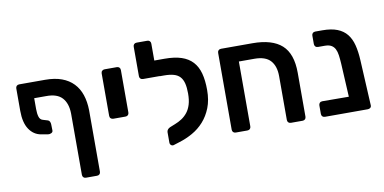

<svg xmlns="http://www.w3.org/2000/svg" viewBox="-77 -937 2579 1289"><g transform="rotate(-10 1212.5 -293.0)"><path d="M166 -462V-388Q166 -357 172.5 -335.5Q179 -314 198 -309L231 -299Q239 -297 243.5 -288Q248 -279 248 -268L249 -227Q249 -216 237.5 -210.5Q226 -205 215 -207L169 -215Q119 -224 89 -269Q59 -314 59 -395V-547Q59 -558 65.5 -564.5Q72 -571 83 -571H259Q325 -571 372.5 -553.5Q420 -536 451.5 -503Q483 -470 498.5 -423.5Q514 -377 515 -319V100Q515 111 508.5 117.5Q502 124 491 124H416Q405 124 398.5 117.5Q392 111 392 100V-318Q391 -387 356.5 -425Q322 -463 247 -462Z M665 -234Q655 -234 648 -240.5Q641 -247 641 -258V-547Q641 -558 648 -564.5Q655 -571 665 -571H748Q759 -571 765.5 -564.5Q772 -558 772 -547V-258Q772 -247 765.5 -240.5Q759 -234 748 -234Z M1033 11Q1023 13 1015.5 6.5Q1008 0 1008 -11V-82Q1008 -91 1014 -99Q1020 -107 1031 -112L1066 -126Q1092 -136 1114 -150.5Q1136 -165 1153 -186.5Q1170 -208 1179.5 -239Q1189 -270 1189 -314Q1189 -355 1182 -383Q1175 -411 1159 -428.5Q1143 -446 1116 -453.5Q1089 -461 1050 -461H1023Q1021 -461 1021 -462H908Q897 -462 890.5 -468.5Q884 -475 884 -485V-686Q884 -697 890.5 -703.5Q897 -710 908 -710H980Q991 -710 997.5 -703.5Q1004 -697 1004 -686V-571H1074Q1142 -571 1188.5 -555.5Q1235 -540 1264 -508.5Q1293 -477 1306 -429Q1319 -381 1319 -315Q1319 -246 1298.5 -194Q1278 -142 1244 -104Q1210 -66 1165.5 -41Q1121 -16 1074 -2Z M1459 0Q1448 0 1441.5 -6.5Q1435 -13 1435 -24V-547Q1435 -558 1441.5 -564.5Q1448 -571 1459 -571H1673Q1807 -571 1872.5 -512Q1938 -453 1938 -323V-24Q1938 -13 1931.5 -6.5Q1925 0 1914 0H1835Q1824 0 1817.5 -6.5Q1811 -13 1811 -24V-322Q1811 -391 1777 -428.5Q1743 -466 1668 -466H1562V-24Q1562 -13 1555.5 -6.5Q1549 0 1538 0Z M2067 0Q2056 0 2049.5 -6.5Q2043 -13 2043 -24V-82Q2043 -92 2049.5 -99Q2056 -106 2067 -106L2248 -105L2236 -332Q2234 -365 2230.5 -390.5Q2227 -416 2218 -433.5Q2209 -451 2192.5 -460.5Q2176 -470 2148 -470H2102Q2091 -470 2084.5 -477Q2078 -484 2078 -494V-551Q2078 -562 2084.5 -568.5Q2091 -575 2102 -575H2150Q2211 -575 2251.5 -559Q2292 -543 2316.5 -512.5Q2341 -482 2352.5 -437Q2364 -392 2367 -333L2383 -24Q2384 -13 2377 -6.5Q2370 0 2359 0Z"/></g></svg>

Font: Fz Rubik Med
Style: Regular
Weight: 500
Designer: Hubert and Fischer
Foundry: Hubert and Fischer
Version: Vit hóa bi FontZin.com